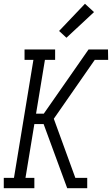

<svg xmlns="http://www.w3.org/2000/svg" viewBox="-34 -997 593 1017"><path d="M-14 0V-55H40L143 -680H96V-735H258V-680H204L157 -395H198L341 -600L435 -735H538L539 -680H468L281 -411L251 -368L365 -55H428V0H322L197 -340H148L101 -55H148V0ZM318 -797 279 -833 416 -977 464 -933Z"/></svg>

Font: Iosevka Curly Slab Light
Style: Italic
Weight: 300
Italic angle: -9°
Monospace: yes
Designer: Belleve Invis
Foundry: Belleve Invis
Version: Version 22.1.2; ttfautohint (v1.8.4)